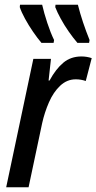

<svg xmlns="http://www.w3.org/2000/svg" viewBox="-20 -786 405 806"><path d="M6 0 120 -539H194L184 -448H188Q214 -496 245.5 -522.5Q277 -549 322 -549Q344 -549 365 -542L340 -446Q320 -453 298 -453Q261 -453 232.5 -426Q204 -399 185.5 -356.5Q167 -314 157 -269L100 0ZM305 -606Q287 -627 268.5 -653.5Q250 -680 235 -707.5Q220 -735 212 -756L213 -766H307Q316 -730 328.5 -692.5Q341 -655 356 -618L354 -606ZM154 -606Q137 -626 118.5 -653Q100 -680 85 -707.5Q70 -735 63 -756L64 -766H157Q165 -731 178.5 -690Q192 -649 207 -618L205 -606Z"/></svg>

Font: Noto Sans Condensed Medium
Style: Italic
Weight: 500
Width: 3
Italic angle: -12°
Designer: Monotype Design Team
Foundry: Monotype Imaging Inc.
Version: Version 2.013; ttfautohint (v1.8.4.7-5d5b)